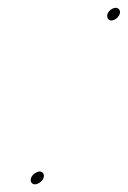

<svg xmlns="http://www.w3.org/2000/svg" viewBox="-20 -475 331 498"><path d="M71.2 -26C49.8 -12 60.9 13 82.3 -1C103.7 -15 92.6 -40 71.2 -26ZM259.3 -428C267 -411 297.9 -433 290 -449C281 -465 251.4 -444 259.3 -428Z"/></svg>

Font: MewTooHand
Style: UltIta
Weight: 400
Designer: Mew Too, Robert Jablonski
Version: Version 0.77